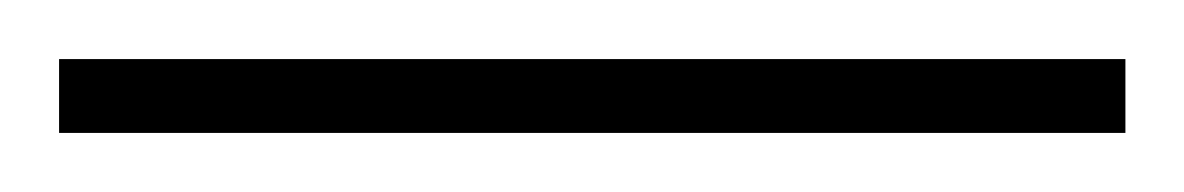

<svg xmlns="http://www.w3.org/2000/svg" viewBox="-22 19 401 65"><path d="M-2 64V39H359V64Z"/></svg>

Font: Noto Sans Tamil UI ExtraCondensed Thin
Style: Regular
Weight: 100
Width: 2
Designer: Jelle Bosma - Monotype Design Team
Foundry: Monotype Imaging Inc.
Version: Version 2.004; ttfautohint (v1.8.4.7-5d5b)